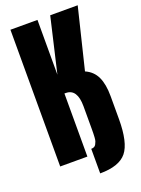

<svg xmlns="http://www.w3.org/2000/svg" viewBox="-179 -937 834 1134"><g transform="rotate(-20 238.5 -369.5)"><path d="M367.7 -477.5Q416.5 -456.1 438.2 -409.9Q460 -363.8 460 -288.1V-145Q460 3.4 413.1 61.3Q366.2 119.1 246.1 119.1V-35.2Q256.3 -35.2 264.2 -38.8Q272 -42.5 276.4 -51Q280.8 -59.6 283.7 -67.4Q286.6 -75.2 287.6 -90.8Q288.6 -106.4 288.8 -116.2Q289.1 -126 289.1 -145.5V-287.1Q289.1 -396.5 217.3 -396.5H209V0H38.1V-859.4H208V-515.1L288.1 -859.4H460.9Z"/></g></svg>

Font: Anton
Style: Regular
Weight: 400
Designer: Vernon Adams, Tural Alisoy
Foundry: Vernon Adams
Version: Version 2.300